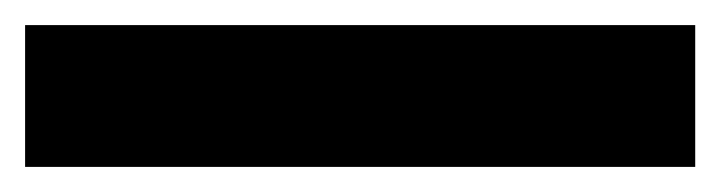

<svg xmlns="http://www.w3.org/2000/svg" viewBox="-46 10 574 153"><path d="M-26 30H508V143H-26Z"/></svg>

Font: Unbounded Medium
Style: Regular
Weight: 500
Designer: Luke Prowse, Jean-Baptiste Morizot, Fátima Lázaro, Florian Runge
Foundry: NaN
Version: Version 1.700